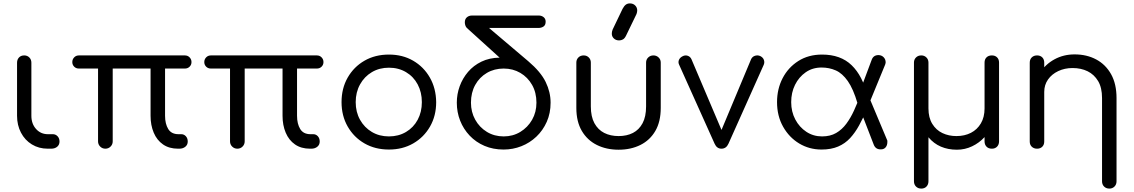

<svg xmlns="http://www.w3.org/2000/svg" viewBox="-20 -872 6648 1126"><path d="M260 0Q208 0 167 -25Q126 -50 103 -94Q80 -138 80 -193V-504Q80 -523 91.5 -535Q103 -547 122 -547Q140 -547 152 -535Q164 -523 164 -504V-193Q164 -146 191.5 -115.5Q219 -85 261 -85H290Q306 -85 317.5 -73Q329 -61 329 -42Q329 -23 315.5 -11.5Q302 0 280 0Z M598 0Q580 0 567.5 -12.5Q555 -25 555 -43V-470H443Q426 -470 415 -481Q404 -492 404 -508Q404 -524 415 -535.5Q426 -547 443 -547H1064Q1081 -547 1092 -535.5Q1103 -524 1103 -508Q1103 -492 1092 -481Q1081 -470 1064 -470H948V-193Q948 -146 966.5 -115.5Q985 -85 1027 -85H1043Q1059 -85 1070 -73Q1081 -61 1081 -42Q1081 -23 1067 -11.5Q1053 0 1032 0H1024Q972 0 936 -25Q900 -50 881.5 -94Q863 -138 863 -193V-470H641V-43Q641 -25 628.5 -12.5Q616 0 598 0Z M1372 0Q1354 0 1341.5 -12.5Q1329 -25 1329 -43V-470H1217Q1200 -470 1189 -481Q1178 -492 1178 -508Q1178 -524 1189 -535.5Q1200 -547 1217 -547H1838Q1855 -547 1866 -535.5Q1877 -524 1877 -508Q1877 -492 1866 -481Q1855 -470 1838 -470H1722V-193Q1722 -146 1740.5 -115.5Q1759 -85 1801 -85H1817Q1833 -85 1844 -73Q1855 -61 1855 -42Q1855 -23 1841 -11.5Q1827 0 1806 0H1798Q1746 0 1710 -25Q1674 -50 1655.5 -94Q1637 -138 1637 -193V-470H1415V-43Q1415 -25 1402.5 -12.5Q1390 0 1372 0Z M2261 5Q2180 5 2117.5 -31Q2055 -67 2019 -130Q1983 -193 1983 -273Q1983 -354 2019 -417Q2055 -480 2117.5 -516Q2180 -552 2261 -552Q2341 -552 2403 -516Q2465 -480 2501 -417Q2537 -354 2538 -273Q2538 -193 2502 -130Q2466 -67 2403.5 -31Q2341 5 2261 5ZM2261 -72Q2317 -72 2361 -98Q2405 -124 2429.5 -169.5Q2454 -215 2454 -273Q2454 -331 2429.5 -377Q2405 -423 2361 -449Q2317 -475 2261 -475Q2205 -475 2161 -449Q2117 -423 2091.5 -377Q2066 -331 2066 -273Q2066 -215 2091.5 -169.5Q2117 -124 2161 -98Q2205 -72 2261 -72Z M2933 5Q2872 5 2821.5 -16.5Q2771 -38 2734.5 -76.5Q2698 -115 2678.5 -164.5Q2659 -214 2659 -270Q2659 -320 2676 -366.5Q2693 -413 2725 -450.5Q2757 -488 2803.5 -510.5Q2850 -533 2910 -534L2718 -708Q2712 -714 2709 -723Q2706 -732 2706 -741Q2706 -760 2718 -770.5Q2730 -781 2749 -781H3139Q3156 -781 3168 -771.5Q3180 -762 3180 -745Q3180 -725 3167.5 -716.5Q3155 -708 3137 -708H2848L3078 -513Q3151 -451 3180 -391.5Q3209 -332 3209 -270Q3209 -208 3186.5 -157.5Q3164 -107 3125.5 -70.5Q3087 -34 3037.5 -14.5Q2988 5 2933 5ZM2934 -72Q2988 -72 3031.5 -98.5Q3075 -125 3100.5 -169.5Q3126 -214 3126 -270Q3126 -329 3100.5 -374Q3075 -419 3031.5 -444.5Q2988 -470 2934 -470Q2879 -470 2835.5 -444.5Q2792 -419 2767 -374Q2742 -329 2742 -270Q2742 -215 2767 -170Q2792 -125 2835.5 -98.5Q2879 -72 2934 -72Z M3608 6Q3536 6 3480 -22Q3424 -50 3392 -104.5Q3360 -159 3360 -239V-505Q3360 -523 3372 -535Q3384 -547 3403 -547Q3421 -547 3433 -535Q3445 -523 3445 -505V-248Q3445 -188 3466 -149.5Q3487 -111 3523.5 -92.5Q3560 -74 3608 -74Q3656 -74 3692 -92.5Q3728 -111 3748.5 -149.5Q3769 -188 3769 -248V-505Q3769 -523 3781.5 -535Q3794 -547 3812 -547Q3830 -547 3842.5 -535Q3855 -523 3855 -505V-239Q3855 -159 3823.5 -104.5Q3792 -50 3736 -22Q3680 6 3608 6ZM3611 -635Q3592 -635 3580 -646.5Q3568 -658 3568 -674Q3568 -681 3569 -686Q3570 -691 3573 -699L3631 -820Q3640 -837 3650 -844.5Q3660 -852 3674 -852Q3693 -852 3705 -840Q3717 -828 3717 -811Q3717 -806 3716 -801Q3715 -796 3713 -790L3652 -664Q3644 -647 3633.5 -641Q3623 -635 3611 -635Z M4211 0Q4184 0 4171 -29L3963 -492Q3956 -506 3961.5 -520Q3967 -534 3983 -542Q3998 -550 4013 -545Q4028 -540 4035 -525L4233 -59H4190L4385 -525Q4392 -540 4408 -545Q4424 -550 4439 -543Q4455 -535 4460 -520.5Q4465 -506 4459 -492L4252 -29Q4239 0 4211 0Z M4798 5Q4726 5 4667 -30.5Q4608 -66 4572.5 -129Q4537 -192 4537 -273Q4537 -350 4569.5 -413Q4602 -476 4661.5 -514Q4721 -552 4801 -552Q4910 -552 4974.5 -489.5Q5039 -427 5066 -313L5009 -266Q4984 -351 4952 -396.5Q4920 -442 4881.5 -459Q4843 -476 4798 -476Q4745 -476 4705 -448Q4665 -420 4642.5 -374.5Q4620 -329 4620 -273Q4620 -217 4644 -171.5Q4668 -126 4709 -99Q4750 -72 4801 -72Q4849 -72 4883.5 -92Q4918 -112 4943.5 -146.5Q4969 -181 4988.5 -224Q5008 -267 5025 -312L5064 -231Q5042 -180 5018.5 -137Q4995 -94 4965.5 -62Q4936 -30 4895 -12.5Q4854 5 4798 5ZM5146 4Q5115 5 5104 -24L5007 -275L5069 -321L5182 -52Q5184 -49 5184 -45Q5184 -41 5184 -39Q5184 -20 5174 -8Q5164 4 5146 4ZM5060 -223 5006 -291 5092 -521Q5097 -535 5107 -542Q5117 -549 5133 -549Q5151 -548 5162.5 -536Q5174 -524 5174 -506Q5174 -504 5173 -500Q5172 -496 5171 -493Z M5383 234Q5364 234 5352 222Q5340 210 5340 191V-505Q5340 -523 5352 -535Q5364 -547 5383 -547Q5401 -547 5413 -535Q5425 -523 5425 -505V-236Q5425 -182 5447.5 -145.5Q5470 -109 5507 -91.5Q5544 -74 5589 -74Q5637 -74 5674 -93Q5711 -112 5732.5 -148.5Q5754 -185 5754 -236V-505Q5754 -524 5765.5 -535.5Q5777 -547 5797 -547Q5816 -547 5827.5 -535.5Q5839 -524 5839 -505V-43Q5839 -24 5827.5 -12Q5816 0 5797 0Q5777 0 5765.5 -12Q5754 -24 5754 -43V-68Q5723 -34 5681 -14Q5639 6 5592 6Q5540 6 5498 -12Q5456 -30 5425 -67V191Q5425 210 5413.5 222Q5402 234 5383 234Z M6486 234Q6467 234 6455 222Q6443 210 6443 191V-297Q6443 -358 6420 -396.5Q6397 -435 6358.5 -454Q6320 -473 6270 -473Q6224 -473 6186 -455Q6148 -437 6126 -405.5Q6104 -374 6104 -333H6047Q6048 -396 6079.5 -445.5Q6111 -495 6164 -524Q6217 -553 6282 -553Q6353 -553 6408.5 -523.5Q6464 -494 6496 -437Q6528 -380 6528 -297V191Q6528 210 6516 222Q6504 234 6486 234ZM6062 0Q6043 0 6031 -11.5Q6019 -23 6019 -42V-504Q6019 -524 6031 -535.5Q6043 -547 6062 -547Q6081 -547 6092.5 -535.5Q6104 -524 6104 -504V-42Q6104 -23 6092.5 -11.5Q6081 0 6062 0Z"/></svg>

Font: Comfortaa Medium
Style: Regular
Weight: 500
Designer: Johan Aakerlund
Foundry: Johan Aakerlund
Version: Version 3.104; ttfautohint (v1.8.1.43-b0c9)